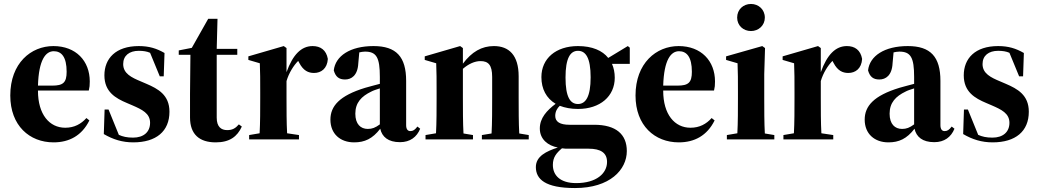

<svg xmlns="http://www.w3.org/2000/svg" viewBox="-20 -705 5256 971"><path d="M252 -446C291 -446 317 -417 317 -342C317 -287 299 -272 244 -272H172C176 -403 211 -446 252 -446ZM251 15C330 15 394 -19 432 -96L417 -108C390 -78 356 -59 310 -59C230 -59 172 -126 172 -246V-247H429C433 -264 434 -273 434 -293C434 -397 364 -472 250 -472C137 -472 32 -386 32 -222C32 -70 129 15 251 15Z M654 15C770 15 837 -41 837 -140C837 -225 779 -256 721 -281L693 -293C645 -313 603 -333 603 -381C603 -424 634 -448 682 -448C705 -448 723 -445 739 -438L788 -319H808L812 -437C772 -460 734 -472 682 -472C565 -472 508 -409 508 -324C508 -240 565 -208 622 -184L650 -172C698 -151 739 -132 739 -84C739 -37 706 -9 653 -9C622 -9 601 -14 581 -23L529 -151H509L505 -27C551 0 598 15 654 15Z M1071 15C1141 15 1180 -14 1203 -65L1188 -76C1171 -56 1155 -47 1129 -47C1099 -47 1076 -63 1076 -110V-428H1180V-458H1076L1080 -610H1033L950 -463L884 -450V-428H943L941 -231V-111C941 -25 989 15 1071 15Z M1240 0H1492V-22L1432 -31C1429 -83 1429 -154 1429 -209V-295C1441 -336 1465 -374 1488 -397L1494 -386C1514 -348 1539 -336 1568 -336C1604 -336 1635 -358 1638 -407C1630 -452 1601 -472 1561 -472C1504 -472 1461 -429 1429 -340V-462L1415 -472L1236 -420V-402L1294 -385C1296 -340 1296 -302 1296 -240V-209C1296 -154 1296 -83 1293 -31L1240 -22Z M2003 14C2054 14 2088 -12 2105 -54L2091 -65C2078 -48 2069 -42 2055 -42C2042 -42 2034 -52 2034 -72V-296C2034 -418 1984 -472 1869 -472C1751 -472 1676 -422 1668 -349C1677 -317 1694 -303 1725 -303C1757 -303 1789 -323 1792 -385L1797 -440C1806 -442 1816 -444 1826 -444C1884 -444 1901 -414 1901 -316V-281C1873 -274 1846 -266 1827 -261C1696 -221 1651 -168 1651 -100C1651 -28 1701 15 1771 15C1824 15 1864 -3 1903 -54C1912 -13 1943 14 2003 14ZM1777 -130C1777 -186 1808 -218 1858 -242C1867 -247 1882 -252 1901 -258V-76C1878 -59 1862 -53 1840 -53C1804 -53 1777 -77 1777 -130Z M2132 0H2372V-22L2324 -30C2321 -82 2321 -154 2321 -209V-357C2350 -382 2381 -396 2410 -396C2450 -396 2469 -376 2469 -316V-209C2469 -154 2469 -82 2466 -30L2417 -22V0H2654V-22L2606 -30C2603 -82 2603 -154 2603 -209V-319C2603 -426 2554 -472 2478 -472C2416 -472 2366 -443 2321 -383V-462L2307 -472L2128 -420V-402L2186 -385C2188 -340 2188 -302 2188 -240V-209C2188 -154 2188 -83 2185 -31L2132 -22Z M2776 129C2776 90 2794 69 2822 45C2833 47 2845 47 2855 47H2957C3018 47 3050 68 3050 114C3050 172 2996 221 2894 221C2812 221 2776 181 2776 129ZM2903 -179C2864 -179 2840 -214 2840 -313C2840 -411 2864 -448 2903 -448C2942 -448 2967 -413 2967 -314C2967 -216 2942 -179 2903 -179ZM2903 -154C3015 -154 3089 -218 3089 -312C3089 -338 3084 -362 3075 -382H3165V-464L3155 -472L3056 -412C3027 -449 2975 -472 2903 -472C2791 -472 2718 -409 2718 -315C2718 -255 2743 -208 2790 -180C2745 -146 2710 -108 2710 -55C2710 0 2752 32 2801 41C2743 60 2690 85 2690 140C2690 201 2737 246 2888 246C3065 246 3150 153 3150 59C3150 -26 3095 -74 2985 -74H2860C2812 -74 2788 -89 2788 -119C2788 -141 2798 -158 2811 -170C2837 -160 2867 -154 2903 -154Z M3414 -446C3453 -446 3479 -417 3479 -342C3479 -287 3461 -272 3406 -272H3334C3338 -403 3373 -446 3414 -446ZM3413 15C3492 15 3556 -19 3594 -96L3579 -108C3552 -78 3518 -59 3472 -59C3392 -59 3334 -126 3334 -246V-247H3591C3595 -264 3596 -273 3596 -293C3596 -397 3526 -472 3412 -472C3299 -472 3194 -386 3194 -222C3194 -70 3291 15 3413 15Z M3656 0H3896V-22L3848 -30C3845 -82 3845 -154 3845 -209V-330L3849 -462L3835 -472L3652 -420V-402L3710 -385C3712 -340 3712 -302 3712 -240V-209C3712 -154 3712 -83 3709 -31L3656 -22ZM3778 -548C3816 -548 3848 -576 3848 -616C3848 -657 3816 -685 3778 -685C3739 -685 3708 -657 3708 -616C3708 -576 3739 -548 3778 -548Z M3942 0H4194V-22L4134 -31C4131 -83 4131 -154 4131 -209V-295C4143 -336 4167 -374 4190 -397L4196 -386C4216 -348 4241 -336 4270 -336C4306 -336 4337 -358 4340 -407C4332 -452 4303 -472 4263 -472C4206 -472 4163 -429 4131 -340V-462L4117 -472L3938 -420V-402L3996 -385C3998 -340 3998 -302 3998 -240V-209C3998 -154 3998 -83 3995 -31L3942 -22Z M4705 14C4756 14 4790 -12 4807 -54L4793 -65C4780 -48 4771 -42 4757 -42C4744 -42 4736 -52 4736 -72V-296C4736 -418 4686 -472 4571 -472C4453 -472 4378 -422 4370 -349C4379 -317 4396 -303 4427 -303C4459 -303 4491 -323 4494 -385L4499 -440C4508 -442 4518 -444 4528 -444C4586 -444 4603 -414 4603 -316V-281C4575 -274 4548 -266 4529 -261C4398 -221 4353 -168 4353 -100C4353 -28 4403 15 4473 15C4526 15 4566 -3 4605 -54C4614 -13 4645 14 4705 14ZM4479 -130C4479 -186 4510 -218 4560 -242C4569 -247 4584 -252 4603 -258V-76C4580 -59 4564 -53 4542 -53C4506 -53 4479 -77 4479 -130Z M5000 15C5116 15 5183 -41 5183 -140C5183 -225 5125 -256 5067 -281L5039 -293C4991 -313 4949 -333 4949 -381C4949 -424 4980 -448 5028 -448C5051 -448 5069 -445 5085 -438L5134 -319H5154L5158 -437C5118 -460 5080 -472 5028 -472C4911 -472 4854 -409 4854 -324C4854 -240 4911 -208 4968 -184L4996 -172C5044 -151 5085 -132 5085 -84C5085 -37 5052 -9 4999 -9C4968 -9 4947 -14 4927 -23L4875 -151H4855L4851 -27C4897 0 4944 15 5000 15Z"/></svg>

Font: Source Serif 4 Display
Style: Bold
Weight: 700
Designer: Frank Grießhammer
Foundry: Adobe Systems Incorporated
Version: Version 4.004;hotconv 1.0.117;makeotfexe 2.5.65602